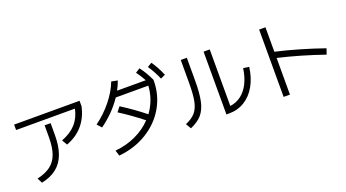

<svg xmlns="http://www.w3.org/2000/svg" viewBox="-60 -1459 3871 2146"><g transform="rotate(-20 1875.0 -386.0)"><path d="M413.1 -429.7V-569.3H484.4V-429.7Q484.4 -295.9 450.4 -203.6Q416.5 -111.3 346.4 -55.4Q276.4 0.5 166 23.4L135.7 -37.1Q236.3 -59.6 296.9 -105.7Q357.4 -151.9 385.3 -230.2Q413.1 -308.6 413.1 -429.7ZM95.7 -693.4H874V-628.9Q846.7 -502 771.2 -413.6Q695.8 -325.2 575.2 -281.2L539.1 -343.8Q648.4 -385.3 710.9 -454.8Q773.4 -524.4 795.4 -628.9H95.7Z M1499 -233.9Q1363.3 -341.3 1228.5 -426.8L1272.5 -483.4Q1418.5 -390.6 1545.4 -288.6Q1593.8 -354 1621.6 -430.4Q1649.4 -506.8 1654.3 -589.8H1266.6Q1217.8 -516.1 1152.3 -449.5Q1086.9 -382.8 1008.8 -327.1L961.9 -378.9Q1070.3 -457.5 1155.3 -563Q1240.2 -668.5 1280.3 -775.4L1353.5 -760.7Q1334 -706.5 1306.6 -656.2H1647.9Q1616.2 -715.8 1574.2 -771.5L1627 -805.7Q1657.2 -766.1 1681.9 -724.4Q1706.5 -682.6 1730.5 -631.8V-624Q1730.5 -451.2 1647.5 -307.6Q1564.5 -164.1 1416.7 -74Q1269 16.1 1082 34.2L1061.5 -32.2Q1194.3 -44.9 1306.6 -97.2Q1418.9 -149.4 1499 -233.9ZM1720.7 -787.1 1773.4 -818.4Q1801.8 -777.8 1824.7 -735.6Q1847.7 -693.4 1870.1 -640.6L1814.5 -615.2Q1791.5 -667.5 1769.3 -708.3Q1747.1 -749 1720.7 -787.1Z M2364.3 -735.4H2437.5V-62.5Q2511.7 -72.3 2569.6 -116.2Q2627.4 -160.2 2665 -234.9Q2702.6 -309.6 2716.8 -411.1L2786.1 -401.4Q2769 -274.9 2716.1 -181.6Q2663.1 -88.4 2580.8 -38.3Q2498.5 11.7 2395.5 11.7H2364.3ZM2092.8 -467.8V-735.4H2165V-462.9Q2165 -310.5 2144.5 -218.8Q2124 -127 2075.7 -71.5Q2027.3 -16.1 1938.5 21.5L1902.3 -41Q1980.5 -74.2 2020.5 -120.6Q2060.5 -167 2076.7 -246.6Q2092.8 -326.2 2092.8 -467.8Z M3107.4 -390.1V45.9H3032.2V-754.9H3107.4V-463.9Q3239.3 -434.1 3384.3 -391.8Q3529.3 -349.6 3668.9 -300.8L3645.5 -233.4Q3509.3 -280.8 3371.6 -320.8Q3233.9 -360.8 3107.4 -390.1Z"/></g></svg>

Font: Pretendard
Style: Regular
Weight: 400
Designer: Base glyphs from Inter by Rasmus Andersson; Hangeul glyphs from Noto Sans CJK(Source Han Sans) by Jang Soo-young and Kan
Foundry: Kil Hyung-jin
Version: Version 1.309